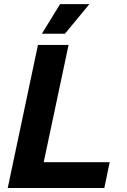

<svg xmlns="http://www.w3.org/2000/svg" viewBox="-20 -933 630 953"><path d="M18.4 0 168.4 -710H320.4L178.4 -40.6L112.6 -127.8H524.4L497.8 0ZM187.8 -765.4 278.2 -912.6H423.8L302.2 -765.4Z"/></svg>

Font: Geist
Style: Italic
Weight: 400
Italic angle: -12°
Designer: Basement.studio, Andrés Briganti, Mateo Zaragoza
Foundry: Basement.studio, Vercel, Andrés Briganti, Guido Ferreyra, Mateo Zaragoza
Version: Version 1.500